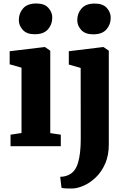

<svg xmlns="http://www.w3.org/2000/svg" viewBox="-20 -839 726 1102"><path d="M103.5 -75.5V-450.5L35.5 -470V-545L236 -569H238L268.5 -548V-75L329 -66V0H40.5V-66ZM179 -642.5Q133.5 -642.5 110.8 -667.5Q88 -692.5 88 -723.5Q88 -763 112.8 -791Q137.5 -819 188 -819H189Q235 -819 257.5 -794Q280 -769 280 -738Q280 -698.5 255.2 -670.5Q230.5 -642.5 180 -642.5ZM375 -468.5V-545L572 -569H574L604.5 -548V-9.5Q604.5 52.5 584 99.5Q563.5 146.5 531 178Q498.5 209.5 462.2 225.8Q426 242 395 243Q383.5 243.5 361.8 242.5Q340 241.5 333 239L325.5 176Q332 176 345.8 174Q359.5 172 375 164.5Q412.5 147 428 94.8Q443.5 42.5 443.5 -42L443 -449ZM514.5 -642Q469 -642 446.2 -667Q423.5 -692 423.5 -723Q423.5 -762.5 448.2 -790.5Q473 -818.5 523.5 -818.5H524.5Q570.5 -818.5 593 -793.5Q615.5 -768.5 615.5 -737.5Q615.5 -698 590.8 -670Q566 -642 515.5 -642Z"/></svg>

Font: Merriweather Black
Style: Regular
Weight: 900
Designer: Eben Sorkin
Foundry: Eben Sorkin
Version: Version 2.200;gftools[0.9.31]